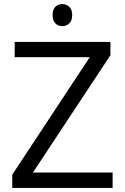

<svg xmlns="http://www.w3.org/2000/svg" viewBox="-20 -919 611 939"><path d="M530.8 0H40V-64.9L418.9 -639.2H51.8V-713.9H520V-648.9L141.1 -75.2H530.8ZM237.3 -845.2Q237.3 -873 251 -886Q264.6 -898.9 285.2 -898.9Q304.7 -898.9 318.8 -885.7Q333 -872.6 333 -845.2Q333 -817.9 318.8 -804.4Q304.7 -791 285.2 -791Q264.6 -791 251 -804.4Q237.3 -817.9 237.3 -845.2Z"/></svg>

Font: HunimalSansv1.5
Style: Regular
Weight: 400
Foundry: Ascender Corporation
Version: Version 1.10